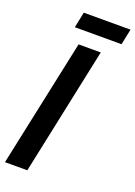

<svg xmlns="http://www.w3.org/2000/svg" viewBox="-168 -944 711 1009"><g transform="rotate(20 188.0 -440.0)"><path d="M-2.9 0 148.9 -713.9H272.9L122.1 0ZM99.6 -792 117.7 -879.9H378.9L360.8 -792Z"/></g></svg>

Font: Open Sans Condensed
Style: Bold Italic
Weight: 700
Width: 3
Italic angle: -12°
Designer: Monotype Design Team
Foundry: Monotype Imaging Inc.
Version: Version 3.003; ttfautohint (v1.8.4)